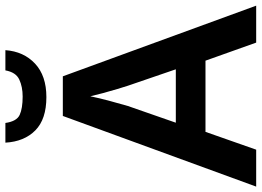

<svg xmlns="http://www.w3.org/2000/svg" viewBox="-149 -821 970 712"><g transform="rotate(-90 336.0 -465.0)"><path d="M534 0 467 -188H203L137 0H0L262 -717H409L671 0ZM374 -476Q370 -488 362 -514.5Q354 -541 346.5 -569Q339 -597 335 -615Q328 -581 317 -540.5Q306 -500 299 -476L237 -298H435ZM506 -930Q501 -862 456 -820Q411 -778 332 -778Q250 -778 208.5 -819Q167 -860 163 -930H236Q242 -888 266 -877Q290 -866 334 -866Q370 -866 397 -878.5Q424 -891 431 -930Z"/></g></svg>

Font: Noto Sans Canadian Aboriginal SemiBold
Style: Regular
Weight: 600
Designer: Monotype Design Team, Typotheque's Kevin King
Foundry: Monotype Imaging Inc.
Version: Version 2.004; ttfautohint (v1.8.4.7-5d5b)